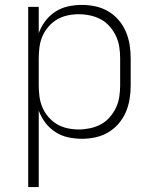

<svg xmlns="http://www.w3.org/2000/svg" viewBox="-20 -558 640 783"><path d="M95 205V-530H138V-423Q148 -450 165 -472.5Q182 -495 206 -510.5Q230 -526 258 -532Q286 -538 314 -538Q342 -538 369.5 -532Q397 -526 421 -512Q445 -498 463.5 -476.5Q482 -455 493 -429.5Q504 -404 508.5 -376Q513 -348 513 -320V-210Q513 -182 508.5 -154Q504 -126 493 -100.5Q482 -75 463.5 -53.5Q445 -32 421 -18Q397 -4 369.5 2Q342 8 314 8Q286 8 258 2Q230 -4 206 -19.5Q182 -35 165 -57.5Q148 -80 138 -107V205ZM301 -30Q324 -30 347.5 -35Q371 -40 391.5 -51Q412 -62 427.5 -80Q443 -98 453 -119Q463 -140 466.5 -163.5Q470 -187 470 -210V-320Q470 -343 466.5 -366.5Q463 -390 453 -411Q443 -432 427.5 -450Q412 -468 391.5 -479Q371 -490 347.5 -495Q324 -500 301 -500Q278 -500 255 -495Q232 -490 212.5 -478.5Q193 -467 177.5 -449Q162 -431 153 -410Q144 -389 141 -366Q138 -343 138 -320V-210Q138 -187 141 -164Q144 -141 153 -120Q162 -99 177.5 -81Q193 -63 212.5 -51.5Q232 -40 255 -35Q278 -30 301 -30Z"/></svg>

Font: Iosevka Curly XLtEx
Style: Regular
Weight: 200
Width: 7
Monospace: yes
Designer: Belleve Invis
Foundry: Belleve Invis
Version: Version 11.1.0; ttfautohint (v1.8.3)